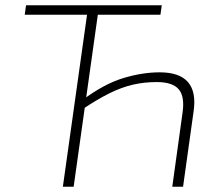

<svg xmlns="http://www.w3.org/2000/svg" viewBox="-20 -710 820 730"><path d="M595 -690 590 -654H74L79 -690ZM357 -690 260 0H219L316 -690ZM587 -435Q663 -435 695 -397.5Q727 -360 716 -286L676 0H635L674 -281Q683 -343 659.5 -370.5Q636 -398 576 -398Q528 -398 485 -388Q442 -378 396.5 -355.5Q351 -333 294 -295V-330Q376 -391 448.5 -413Q521 -435 587 -435Z"/></svg>

Font: Exo 2 ExtraLight
Style: Italic
Weight: 250
Italic angle: -8°
Designer: Natanael Gama
Foundry: Natanael Gama
Version: Version 2.010